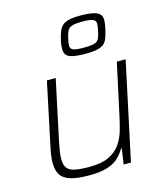

<svg xmlns="http://www.w3.org/2000/svg" viewBox="-116 -871 836 968"><g transform="rotate(-15 301.5 -387.0)"><path d="M232 8Q169 8 133 -3Q97 -14 82 -38Q67 -62 67 -99Q67 -119 70.5 -142.5Q74 -166 80 -193L147 -510H193L127 -200Q121 -171 117.5 -148Q114 -125 114 -108Q114 -76 127 -60Q140 -44 168 -38.5Q196 -33 243 -33Q306 -33 344 -51.5Q382 -70 403.5 -100.5Q425 -131 436 -169.5Q447 -208 455 -247L512 -510H558L449 0H411L423 -81H419Q405 -57 384 -36.5Q363 -16 326.5 -4Q290 8 232 8ZM372 -589Q328 -589 304 -594.5Q280 -600 271 -611.5Q262 -623 262 -641Q262 -650 263 -661Q264 -672 267 -685Q273 -711 280 -729.5Q287 -748 299 -759.5Q311 -771 333.5 -776.5Q356 -782 394 -782Q438 -782 462 -776Q486 -770 495.5 -759Q505 -748 505 -730Q505 -720 503.5 -709.5Q502 -699 499 -685Q493 -658 486.5 -640Q480 -622 468 -611Q456 -600 433 -594.5Q410 -589 372 -589ZM370 -621Q409 -621 426 -626.5Q443 -632 449.5 -646Q456 -660 461 -685Q463 -696 464.5 -704.5Q466 -713 466 -720Q466 -736 452 -743Q438 -750 396 -750Q358 -750 341 -744Q324 -738 317.5 -724.5Q311 -711 305 -685Q303 -675 301.5 -666Q300 -657 300 -650Q300 -634 314 -627.5Q328 -621 370 -621Z"/></g></svg>

Font: Saira Thin ExtraLight
Style: Italic
Weight: 250
Italic angle: -12°
Version: Version 1.101